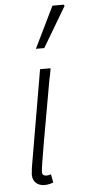

<svg xmlns="http://www.w3.org/2000/svg" viewBox="-57 -849 393 892"><g transform="rotate(-5 139.5 -403.5)"><path d="M59 -44Q59 -50 62 -74L140 -528H189Q184 -495 179 -476Q150 -314 128.5 -191.5Q107 -69 107 -51Q107 -33 128 -33Q135 -33 148 -37L155 2Q133 10 114 10Q90 10 74.5 -4Q59 -18 59 -44ZM223 -817H276L279 -811L168 -624H129Z"/></g></svg>

Font: Nebula Sans Light
Style: Regular
Weight: 300
Italic angle: -9°
Designer: Paul D. Hunt for Adobe (as Source Sans)
Foundry: Nebula Entertainment & Broadcasting LLC
Version: Version 1.010